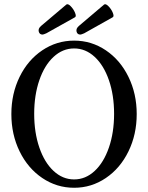

<svg xmlns="http://www.w3.org/2000/svg" viewBox="-20 -866 693 899"><path d="M179.2 -704.1Q165 -704.1 161.4 -718.3Q157.7 -732.4 172.9 -745.1L290 -844.2Q297.4 -850.6 310.8 -837.2Q324.2 -823.7 331.3 -806.4Q338.4 -789.1 331.1 -785.2L196.8 -710Q183.1 -704.1 179.2 -704.1ZM356 -704.1Q341.8 -704.1 338.4 -718.3Q335 -732.4 350.1 -745.1L466.8 -844.2Q474.1 -850.6 487.5 -837.2Q501 -823.7 508.1 -806.4Q515.1 -789.1 507.8 -785.2L374 -710Q360.4 -704.1 356 -704.1ZM327.1 13.2Q245.6 13.2 178 -32.5Q110.4 -78.1 71.8 -157.2Q33.2 -236.3 33.2 -332Q33.2 -427.2 71.8 -506.1Q110.4 -585 178 -630.4Q245.6 -675.8 327.1 -675.8Q408.2 -675.8 475.6 -630.4Q543 -585 581.5 -506.1Q620.1 -427.2 620.1 -332Q620.1 -236.3 581.5 -157.2Q543 -78.1 475.6 -32.5Q408.2 13.2 327.1 13.2ZM327.1 -25.9Q380.4 -25.9 423.1 -65.4Q465.8 -105 490 -175.3Q514.2 -245.6 514.2 -333Q514.2 -420.4 490 -490.5Q465.8 -560.5 423.1 -599.9Q380.4 -639.2 327.1 -639.2Q273.4 -639.2 230.7 -599.6Q188 -560.1 164.1 -490.2Q140.1 -420.4 140.1 -333Q140.1 -245.6 164.1 -175.5Q188 -105.5 230.7 -65.7Q273.4 -25.9 327.1 -25.9Z"/></svg>

Font: Junicode SmCond Medium
Style: Regular
Weight: 500
Width: 4
Designer: Peter S. Baker
Version: Version 2.206